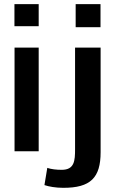

<svg xmlns="http://www.w3.org/2000/svg" viewBox="-20 -731 589 928"><path d="M465.8 -599.6V-710.9H345.7V-599.6ZM285.2 176.8C418 177.2 466.3 127.9 466.3 4.4V-501H342.8V-9.8C342.8 45.9 339.8 89.8 278.3 89.8C252 89.8 228.5 86.9 208.5 80.6L194.8 163.6C215.8 170.9 249.5 176.8 285.2 176.8ZM208.5 80.1H207L208.5 80.6ZM167 -604.5V-710.9H49.8V-604.5ZM167 0V-501H50.3V0Z"/></svg>

Font: Ride
Style: Bold
Weight: 700
Version: Version 3.000